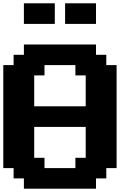

<svg xmlns="http://www.w3.org/2000/svg" viewBox="-20 -1145 852 1165"><path d="M125 0H562.5V-62.5H625V-125H687.5V-750H625V-812.5H562.5V-875H125V-812.5H62.5V-750H0V-125H62.5V-62.5H125ZM437.5 -125H250V-187.5H187.5V-375H500V-187.5H437.5ZM500 -500H187.5V-687.5H250V-750H437.5V-687.5H500ZM375 -1000H562.5V-1125H375ZM125 -1000H312.5V-1125H125Z"/></svg>

Font: Faithful 32x
Style: Semibold
Weight: 400
Foundry: Faithful Resource Pack
Version: Version 1.0; January 27, 2023